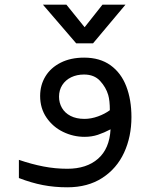

<svg xmlns="http://www.w3.org/2000/svg" viewBox="-20 -794 640 818"><path d="M60.5 -35.5V-113Q114.5 -94.5 164.8 -84.8Q215 -75 267 -75Q349 -75 397.8 -117.8Q446.5 -160.5 451 -243Q423.5 -228.5 397.2 -219.8Q371 -211 340 -211Q292.5 -211 249 -232Q205.5 -253 178.2 -292.8Q151 -332.5 151 -385Q151 -431.5 173.5 -468.5Q196 -505.5 238.5 -527Q281 -548.5 338.5 -548.5Q405.5 -548.5 450.8 -516Q496 -483.5 518 -426.2Q540 -369 540 -295Q540 -212 508.8 -144Q477.5 -76 415.8 -36Q354 4 267 4Q212 4 162.8 -5.5Q113.5 -15 60.5 -35.5ZM448 -324.5Q448 -365.5 441 -389.5Q431.5 -422 406.5 -449.2Q381.5 -476.5 338 -476.5Q307.5 -476.5 283.2 -464.8Q259 -453 245.2 -431.5Q231.5 -410 231.5 -382Q231.5 -356 243.8 -334.5Q256 -313 280.5 -300.2Q305 -287.5 340 -287.5Q368 -287.5 397.2 -298Q426.5 -308.5 448 -324.5ZM163 -774H263L340.5 -678L416.5 -774H514.5L376.5 -609.5H304.5Z"/></svg>

Font: JuliaMono
Style: Italic
Weight: 400
Italic angle: -9°
Monospace: yes
Designer: cormullion
Foundry: corm
Version: Version 0.057; ttfautohint (v1.8.4)